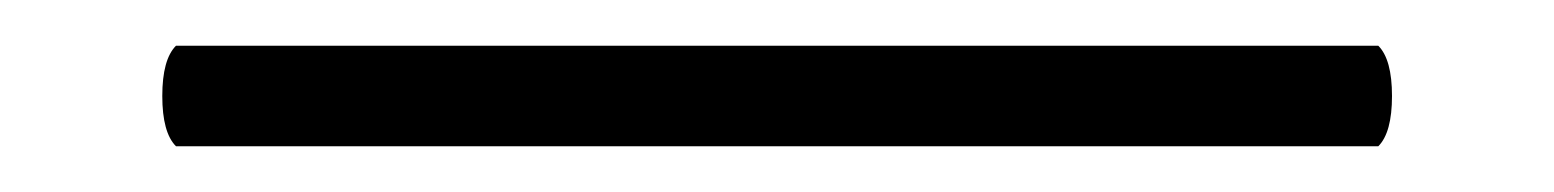

<svg xmlns="http://www.w3.org/2000/svg" viewBox="-20 90 680 84"><path d="M583 110Q589 116 589 132Q589 148 583 154H57Q51 148 51 132Q51 116 57 110Z"/></svg>

Font: Libertinus Mono
Style: Regular
Weight: 400
Designer: Philipp H. Poll
Foundry: Khaled Hosny
Version: Version 6.7